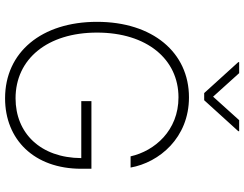

<svg xmlns="http://www.w3.org/2000/svg" viewBox="-126 -856 991 780"><g transform="rotate(90 370.0 -465.5)"><path d="M614.7 -500H660.2C639.6 -616.1 539.4 -737.2 375 -737.2C192.5 -737.2 68.2 -589.5 68.2 -363.6C68.2 -138.5 191.4 9.9 378.9 9.9C545.5 9.9 665.1 -107.2 665.1 -299.7V-340.9H390.3V-299.7H621.8C620.7 -132.8 519.5 -32.7 378.9 -32.7C219.1 -32.7 111.9 -162.3 111.9 -363.6C111.9 -566.8 220.5 -694.6 375 -694.6C509.6 -694.6 592.7 -598 614.7 -500ZM276.6 -941.1H231.9V-937.5L357.6 -799H386.7L512.4 -937.5V-941.1H467.7L372.2 -835.2Z"/></g></svg>

Font: Karasuma Gothic
Style: Thin
Weight: 200
Designer: Rasmus Andersson / Ryoko Ishizuka
Foundry: rsms
Version: Version 1.00